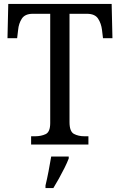

<svg xmlns="http://www.w3.org/2000/svg" viewBox="-20 -734 609 975"><path d="M138 0V-42H158Q189 -42 212 -53Q235 -64 235 -109V-664H147Q107 -664 91 -639.5Q75 -615 72 -582L67 -540H18L22 -714H547L551 -540H503L498 -582Q494 -615 478 -639.5Q462 -664 421 -664H333V-114Q333 -66 355.5 -54Q378 -42 409 -42H429V0ZM211 208Q219 175 226.5 136Q234 97 240 61H329V71Q321 92 307.5 119Q294 146 279 173Q264 200 251 221H211Z"/></svg>

Font: Noto Serif Myanmar SemCond
Style: Regular
Weight: 400
Width: 4
Designer: Ben Mitchell and the Monotype Design Team
Foundry: Monotype Imaging Inc.
Version: Version 2.106; ttfautohint (v1.8.4.7-5d5b)